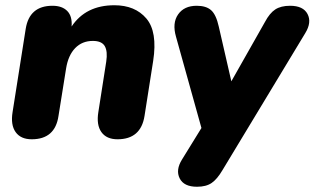

<svg xmlns="http://www.w3.org/2000/svg" viewBox="-20 -523 1199 732"><path d="M101 8Q59 8 39.5 -19.5Q20 -47 28 -96L78 -413Q92 -501 180 -501Q217 -501 236.5 -481Q256 -461 253 -422Q307 -503 416 -503Q495 -503 538 -452.5Q581 -402 564 -291L531 -81Q517 8 428 8Q386 8 366.5 -19.5Q347 -47 355 -96L385 -288Q391 -327 379.5 -347Q368 -367 334 -367Q293 -367 266.5 -339.5Q240 -312 232 -262L203 -81Q190 8 101 8Z M731 189Q681 189 665 157Q649 125 674 85L748 -35L651 -383Q636 -435 659 -468Q682 -501 730 -501Q766 -501 785 -484Q804 -467 814 -422L862 -213L990 -439Q1008 -473 1029.5 -487Q1051 -501 1086 -501Q1136 -501 1152.5 -469.5Q1169 -438 1144 -397L828 126Q808 160 787 174.5Q766 189 731 189Z"/></svg>

Font: Nunito Black
Style: Italic
Weight: 900
Italic angle: -9°
Designer: Vernon Adams
Foundry: Vernon Adams
Version: Version 3.601; ttfautohint (v1.8.2.53-6de2)